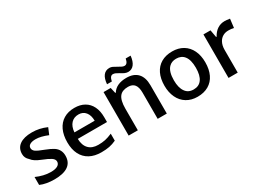

<svg xmlns="http://www.w3.org/2000/svg" viewBox="-30 -1397 2797 2068"><g transform="rotate(-30 1368.5 -362.5)"><path d="M43.5 -22V-120.6Q86.4 -101.1 133.5 -89.8Q180.7 -78.6 224.6 -78.6Q279.8 -78.6 308.8 -95.7Q337.9 -112.8 337.9 -144Q337.9 -172.4 305.4 -194.1Q272.9 -215.8 208.5 -240.7Q160.6 -259.8 133.8 -277.1Q106.9 -294.4 89.8 -317.4Q69.8 -335 60.1 -355.5Q50.3 -376 50.3 -401.9Q50.3 -474.1 104.2 -512.7Q158.2 -551.3 256.8 -551.3Q305.7 -551.3 349.9 -541.7Q394 -532.2 439.5 -512.2L405.8 -431.6Q319.3 -467.8 255.4 -467.8Q211.4 -467.8 186 -453.4Q160.6 -439 160.6 -411.6Q160.6 -399.4 166.7 -387.7Q172.9 -376 184.6 -367.2Q202.1 -355 225.1 -344.7Q248 -334.5 290 -318.4Q352.1 -294.4 384.3 -273.2Q416.5 -252 432.1 -221.2Q447.3 -191.9 447.3 -152.8Q447.3 -71.8 389.4 -31Q331.5 9.8 218.3 9.8Q169.9 9.8 124.8 2Q79.6 -5.9 43.5 -22Z M535.6 -266.6Q535.6 -355 565.4 -418.9Q595.2 -482.9 651.6 -517.1Q708 -551.3 786.1 -551.3Q857.9 -551.3 909.4 -521.7Q960.9 -492.2 988.3 -436.5Q1015.6 -380.9 1015.6 -303.2V-243.2H652.3Q653.8 -163.1 695.3 -119.9Q736.8 -76.7 813 -76.7Q861.3 -76.7 899.4 -84.7Q937.5 -92.8 987.8 -114.3V-27.3Q943.8 -6.8 901.4 1.5Q858.9 9.8 802.2 9.8Q718.3 9.8 658.4 -22.7Q598.6 -55.2 567.1 -117.2Q535.6 -179.2 535.6 -266.6ZM789.1 -467.8Q731.9 -467.8 696.8 -430.4Q661.6 -393.1 655.8 -321.8H907.7Q907.2 -389.6 875.7 -428.7Q844.2 -467.8 789.1 -467.8Z M1144.5 -541H1233.4L1249.5 -470.2H1256.3Q1281.2 -510.7 1325.9 -531Q1370.6 -551.3 1432.6 -551.3Q1523.9 -551.3 1571.5 -500.5Q1619.1 -449.7 1619.1 -353V0H1505.4V-324.7Q1505.4 -393.1 1479.7 -425.8Q1454.1 -458.5 1399.9 -458.5Q1326.7 -458.5 1294.4 -417Q1258.8 -372.6 1258.8 -269.5V0H1144.5ZM1328.6 -735.4Q1347.7 -735.4 1365.5 -727.3Q1383.3 -719.2 1411.6 -702.1Q1437.5 -687 1452.9 -679.7Q1468.3 -672.4 1482.9 -672.4Q1501.5 -672.4 1513.7 -687.5Q1525.9 -702.6 1532.2 -735.4H1593.3Q1586.4 -667.5 1558.3 -631.6Q1530.3 -595.7 1484.9 -595.7Q1465.3 -595.7 1445.1 -604Q1424.8 -612.3 1397.5 -630.4Q1374.5 -644 1358.6 -651.1Q1342.8 -658.2 1327.6 -658.2Q1309.1 -658.2 1297.4 -643.3Q1285.6 -628.4 1278.8 -595.2H1219.2Q1224.6 -664.1 1252.2 -699.7Q1279.8 -735.4 1328.6 -735.4Z M1746.6 -271.5Q1746.6 -359.4 1777.1 -422.1Q1807.6 -484.9 1865 -518.1Q1922.4 -551.3 2002 -551.3Q2079.6 -551.3 2136.5 -517.1Q2193.4 -482.9 2223.9 -419.7Q2254.4 -356.4 2254.4 -271.5Q2254.4 -183.6 2224.1 -120.4Q2193.8 -57.1 2136.2 -23.7Q2078.6 9.8 1999 9.8Q1921.4 9.8 1864.3 -25.4Q1807.1 -60.5 1776.9 -124.3Q1746.6 -188 1746.6 -271.5ZM2101.6 -127.4Q2137.2 -175.3 2137.2 -271.5Q2137.2 -370.6 2098.6 -418.5Q2064 -461.9 2000 -461.9Q1943.8 -461.9 1909.7 -426.8Q1863.8 -379.4 1863.8 -271.5Q1863.8 -179.2 1899.4 -129.4Q1933.1 -79.6 2001 -79.6Q2067.4 -79.6 2101.6 -127.4Z M2386.7 -541H2474.6L2491.2 -448.7H2497.6Q2525.4 -500 2565.2 -525.6Q2605 -551.3 2653.8 -551.3Q2679.2 -551.3 2719.7 -544.9L2706.5 -436.5Q2674.8 -443.8 2639.6 -443.8Q2600.6 -443.8 2570.8 -426.8Q2541 -409.7 2523.4 -378.4Q2501 -338.9 2501 -283.2V0H2386.7Z"/></g></svg>

Font: Viking Open Sans Light
Style: Bold
Weight: 600
Foundry: Ascender Corporation
Version: Version 2.001